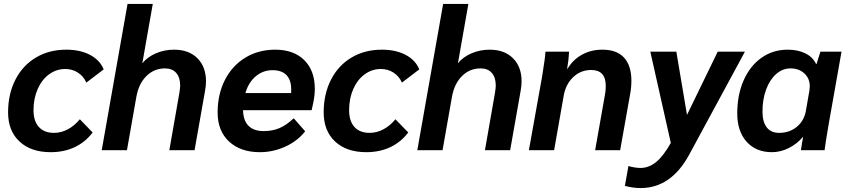

<svg xmlns="http://www.w3.org/2000/svg" viewBox="-20 -762 4296 974"><path d="M21 -192Q21 -285 58 -357.5Q95 -430 162 -470Q229 -510 316 -510Q387 -510 437 -483.5Q487 -457 506 -410L418 -343Q404 -375 375.5 -393.5Q347 -412 311 -412Q266 -412 229 -385Q192 -358 171 -310Q150 -262 150 -203Q150 -148 177 -118Q204 -88 254 -88Q291 -88 325 -106.5Q359 -125 385 -157L450 -90Q413 -41 359 -15.5Q305 10 237 10Q137 10 79 -44Q21 -98 21 -192Z M627 -742H755L702 -441Q728 -473 771 -491.5Q814 -510 863 -510Q938 -510 981.5 -466.5Q1025 -423 1025 -349Q1025 -328 1020 -300L967 0H839L890 -291Q894 -317 894 -328Q894 -369 874 -392Q854 -415 817 -415Q762 -415 723 -376.5Q684 -338 672 -272L624 0H496Z M1577 -312Q1577 -279 1570 -245L1561 -203H1213Q1214 -151 1240.5 -124Q1267 -97 1318 -97Q1362 -97 1397.5 -112Q1433 -127 1470 -162L1528 -96Q1490 -47 1428 -18.5Q1366 10 1298 10Q1200 10 1142 -44Q1084 -98 1084 -191Q1084 -284 1121 -356.5Q1158 -429 1224.5 -469.5Q1291 -510 1376 -510Q1470 -510 1523.5 -457Q1577 -404 1577 -312ZM1362 -406Q1315 -406 1278 -375.5Q1241 -345 1225 -290H1457V-296Q1460 -350 1436 -378Q1412 -406 1362 -406Z M1622 -192Q1622 -285 1659 -357.5Q1696 -430 1763 -470Q1830 -510 1917 -510Q1988 -510 2038 -483.5Q2088 -457 2107 -410L2019 -343Q2005 -375 1976.5 -393.5Q1948 -412 1912 -412Q1867 -412 1830 -385Q1793 -358 1772 -310Q1751 -262 1751 -203Q1751 -148 1778 -118Q1805 -88 1855 -88Q1892 -88 1926 -106.5Q1960 -125 1986 -157L2051 -90Q2014 -41 1960 -15.5Q1906 10 1838 10Q1738 10 1680 -44Q1622 -98 1622 -192Z M2228 -742H2356L2303 -441Q2329 -473 2372 -491.5Q2415 -510 2464 -510Q2539 -510 2582.5 -466.5Q2626 -423 2626 -349Q2626 -328 2621 -300L2568 0H2440L2491 -291Q2495 -317 2495 -328Q2495 -369 2475 -392Q2455 -415 2418 -415Q2363 -415 2324 -376.5Q2285 -338 2273 -272L2225 0H2097Z M2729 -368 2733 -393Q2746 -472 2747 -500H2867Q2865 -457 2857 -413H2859Q2886 -459 2932 -484.5Q2978 -510 3036 -510Q3109 -510 3146 -469.5Q3183 -429 3183 -352Q3183 -317 3176 -281L3126 0H2999L3049 -282Q3053 -303 3053 -326Q3053 -407 2979 -407Q2926 -407 2887.5 -370.5Q2849 -334 2839 -273L2791 0H2663Z M3759 -500 3476 23Q3384 192 3230 192Q3191 192 3150 181L3168 80Q3179 84 3197 87Q3215 90 3229 90Q3272 90 3309 59.5Q3346 29 3383 -37L3279 -500H3411L3465 -179L3621 -500Z M3720 -187Q3720 -281 3752.5 -354.5Q3785 -428 3843 -469Q3901 -510 3976 -510Q4028 -510 4066 -491Q4104 -472 4120 -437H4122L4142 -500H4249L4184 -133Q4166 -28 4163 0H4043Q4049 -41 4054 -66H4052Q4022 -31 3980.5 -10.5Q3939 10 3896 10Q3815 10 3767.5 -43Q3720 -96 3720 -187ZM4068 -199 4086 -302Q4088 -316 4088 -324Q4088 -364 4060.5 -389.5Q4033 -415 3990 -415Q3950 -415 3917.5 -386.5Q3885 -358 3866.5 -308Q3848 -258 3848 -196Q3848 -144 3869.5 -116Q3891 -88 3932 -88Q3985 -88 4022 -118.5Q4059 -149 4068 -199Z"/></svg>

Font: Sarabun
Style: Bold Italic
Weight: 700
Italic angle: -10°
Designer: Suppakit Chalermlarp | Katatrad Co.,Ltd.
Foundry: Cadson Demak Co.,Ltd.
Version: Version 1.000; ttfautohint (v1.6)